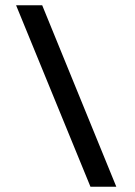

<svg xmlns="http://www.w3.org/2000/svg" viewBox="-20 -708 510 728"><path d="M140 -688 421 0H323L41 -688Z"/></svg>

Font: Zilla Slab SemiBold
Style: Regular
Weight: 600
Designer: Typotheque.com
Foundry: Typotheque type foundry
Version: Version 1.0; 2017